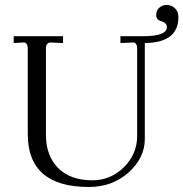

<svg xmlns="http://www.w3.org/2000/svg" viewBox="-20 -743 738 773"><path d="M35.2 -597.2H233.9V-569.8L185.1 -571.8H183.1Q174.3 -571.8 169.9 -565.9Q165 -559.6 165 -551.8V-199.2Q165 -115.7 214.8 -65.9Q263.7 -17.1 352.1 -17.1Q424.8 -17.1 479 -69.8Q532.2 -123 532.2 -195.8V-550.8Q532.2 -559.6 526.9 -566.9Q522 -573.2 514.2 -571.8L464.8 -569.8V-597.2H563V-183.1Q563 -107.9 498 -48.8Q432.1 9.8 337.9 9.8Q91.8 9.8 91.8 -203.1V-550.8Q91.8 -558.6 86.9 -566.9Q80.6 -573.2 73.2 -571.8L35.2 -569.8ZM555.2 -597.2Q651.9 -597.2 651.9 -633.8Q651.9 -649.9 630.9 -657.2Q608.9 -663.1 608.9 -682.1Q608.9 -701.2 621.1 -711.9Q633.8 -723.1 650.9 -723.1Q670.9 -723.1 685.1 -709Q698.2 -695.8 698.2 -673.8Q698.2 -571.3 564 -569.8Z"/></svg>

Font: Unna Light
Style: Regular
Weight: 300
Designer: Jorge de Buen Unna
Foundry: Omnibus-Type
Version: Version 2.007;PS 002.007;hotconv 1.0.88;makeotf.lib2.5.64775